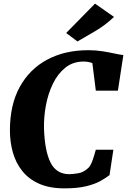

<svg xmlns="http://www.w3.org/2000/svg" viewBox="-20 -1028 698 1056"><path d="M335 8Q252.5 8 195.2 -17.5Q138 -43 102.5 -87.5Q67 -132 50.8 -189.5Q34.5 -247 34.5 -311Q34.5 -450.5 88.2 -549Q142 -647.5 239.2 -699.8Q336.5 -752 466.5 -752Q507 -752 544 -746Q581 -740 610.8 -733.5Q640.5 -727 658.5 -725L628.5 -529.5H507L488 -681Q477.5 -685 465.8 -687.2Q454 -689.5 440 -689.5Q381 -689.5 339 -655.5Q297 -621.5 270.5 -566.5Q244 -511.5 232.2 -446.8Q220.5 -382 222 -321Q226 -198 258 -134Q290 -70 361 -70Q377 -70 408.8 -74.8Q440.5 -79.5 468 -106.5Q481 -122 490.2 -149.2Q499.5 -176.5 507 -204.5H603.5L582.5 -65Q564 -50.5 533.8 -33.2Q503.5 -16 455.2 -4Q407 8 335 8ZM344 -846.5 502.5 -1008 607 -935Q555 -886 500.5 -855Q446 -824 406 -800Z"/></svg>

Font: Merriweather Black
Style: Italic
Weight: 900
Italic angle: -7.8°
Designer: Eben Sorkin
Foundry: Eben Sorkin
Version: Version 2.200;gftools[0.9.31]